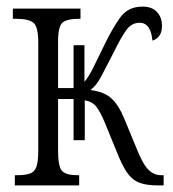

<svg xmlns="http://www.w3.org/2000/svg" viewBox="-20 -562 523 582"><path d="M25 0V-31H33Q57 -31 71 -36Q85 -41 90.5 -57Q96 -73 96 -106V-433Q96 -480 82 -492.5Q68 -505 29 -505H19V-536H224V-505H220Q183 -505 169.5 -493.5Q156 -482 156 -436V-295H203V-425H236V-314Q249 -329 263.5 -358.5Q278 -388 296 -425Q320 -475 344 -508.5Q368 -542 412 -542Q441 -542 456 -525.5Q471 -509 471 -484Q471 -464 462.5 -453Q454 -442 442 -439Q440 -464 430.5 -478.5Q421 -493 403 -493Q379 -493 363 -471Q347 -449 325 -404Q303 -361 287.5 -331.5Q272 -302 254 -289Q296 -284 318 -263.5Q340 -243 356 -204L394 -112Q413 -64 430 -47.5Q447 -31 467 -31H476V0H458Q422 0 400.5 -9Q379 -18 364 -40.5Q349 -63 333 -104L297 -192Q284 -223 272 -238.5Q260 -254 237 -258V-137H203V-262H156V-106Q156 -57 168 -44Q180 -31 214 -31H220V0Z"/></svg>

Font: Noto Serif ExtraCondensed Light
Style: Regular
Weight: 300
Width: 2
Designer: Monotype Design Team
Foundry: Monotype Imaging Inc.
Version: Version 2.014; ttfautohint (v1.8.4.7-5d5b)